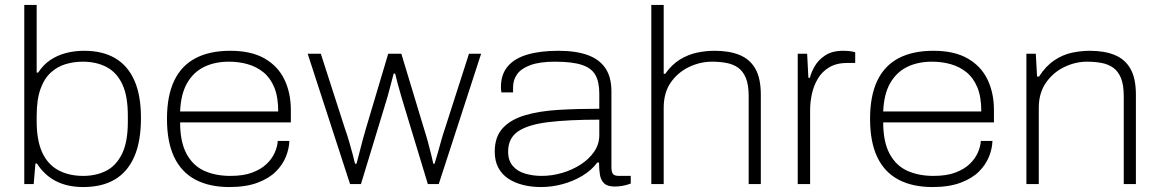

<svg xmlns="http://www.w3.org/2000/svg" viewBox="-20 -743 4676 775"><path d="M316 12Q253 12 206.5 -11.5Q160 -35 129 -83H123L116 0H78V-723H128V-450H134Q155 -482 183.5 -501Q212 -520 246.5 -529Q281 -538 320 -538Q394 -538 445 -508Q496 -478 522.5 -418Q549 -358 549 -267Q549 -172 522 -110.5Q495 -49 443.5 -18.5Q392 12 316 12ZM316 -33Q367 -33 407.5 -53Q448 -73 472 -121Q496 -169 496 -251V-276Q496 -356 473.5 -403.5Q451 -451 410 -472.5Q369 -494 314 -494Q279 -494 246 -484.5Q213 -475 186 -451Q159 -427 143.5 -384Q128 -341 128 -274V-254Q128 -177 150 -128.5Q172 -80 214.5 -56.5Q257 -33 316 -33Z M906 12Q825 12 768.5 -18Q712 -48 683 -109Q654 -170 654 -263Q654 -356 683 -417Q712 -478 769 -508Q826 -538 910 -538Q994 -538 1048 -507Q1102 -476 1128 -422Q1154 -368 1154 -299V-249H707Q707 -170 733 -122Q759 -74 804.5 -53.5Q850 -33 910 -33Q963 -33 998.5 -46.5Q1034 -60 1056 -81Q1078 -102 1089 -127Q1100 -152 1101 -174H1148Q1147 -143 1134 -110.5Q1121 -78 1093.5 -50.5Q1066 -23 1019.5 -5.5Q973 12 906 12ZM707 -293H1103Q1103 -352 1087 -390.5Q1071 -429 1043 -451.5Q1015 -474 979.5 -484Q944 -494 904 -494Q847 -494 804 -473Q761 -452 735.5 -408Q710 -364 707 -293Z M1393 0 1222 -526H1275L1372 -225Q1382 -197 1390 -169Q1398 -141 1404 -118.5Q1410 -96 1413 -82H1419Q1424 -100 1430.5 -126Q1437 -152 1444 -178Q1451 -204 1457 -224L1547 -526H1600L1691 -225Q1700 -197 1707.5 -169.5Q1715 -142 1720.5 -119Q1726 -96 1729 -82H1734Q1740 -100 1747 -125.5Q1754 -151 1761.5 -177.5Q1769 -204 1776 -224L1873 -526H1922L1751 0H1707L1612 -313Q1606 -332 1599 -356.5Q1592 -381 1585.5 -404.5Q1579 -428 1575 -446H1569Q1564 -427 1557.5 -402Q1551 -377 1544.5 -353.5Q1538 -330 1532 -312L1437 0Z M2164 12Q2125 12 2091 3.5Q2057 -5 2031.5 -22Q2006 -39 1991.5 -66Q1977 -93 1977 -131Q1977 -191 2009.5 -226Q2042 -261 2100 -278Q2158 -295 2234.5 -299.5Q2311 -304 2399 -304V-365Q2399 -412 2383.5 -440Q2368 -468 2329 -481Q2290 -494 2220 -494Q2158 -494 2120.5 -480Q2083 -466 2067 -443Q2051 -420 2051 -391V-370H2004Q2003 -375 2002.5 -380Q2002 -385 2002 -392Q2002 -442 2029 -474.5Q2056 -507 2108 -522.5Q2160 -538 2234 -538Q2304 -538 2351.5 -521Q2399 -504 2423.5 -468Q2448 -432 2448 -374V-69Q2448 -48 2454.5 -40.5Q2461 -33 2478 -33H2526V-2Q2507 5 2490.5 7.5Q2474 10 2462 10Q2432 10 2418.5 -3Q2405 -16 2401.5 -38Q2398 -60 2398 -87H2391Q2367 -55 2330 -33Q2293 -11 2250 0.5Q2207 12 2164 12ZM2166 -33Q2208 -33 2249 -45Q2290 -57 2324 -79Q2358 -101 2378.5 -131Q2399 -161 2399 -197V-260Q2275 -260 2193 -250Q2111 -240 2071 -212.5Q2031 -185 2031 -131Q2031 -95 2050 -73Q2069 -51 2100.5 -42Q2132 -33 2166 -33Z M2609 0V-723H2659V-445H2665Q2692 -483 2725 -503Q2758 -523 2793.5 -530.5Q2829 -538 2865 -538Q2924 -538 2965.5 -521Q3007 -504 3029 -465.5Q3051 -427 3051 -361V0H3002V-355Q3002 -401 2990.5 -428.5Q2979 -456 2959 -470Q2939 -484 2912 -489Q2885 -494 2854 -494Q2806 -494 2761 -472.5Q2716 -451 2687.5 -410Q2659 -369 2659 -308V0Z M3200 0V-526H3238L3243 -429H3249Q3254 -450 3268.5 -475.5Q3283 -501 3311 -519.5Q3339 -538 3383 -538Q3397 -538 3410.5 -536.5Q3424 -535 3432 -532V-489H3401Q3357 -489 3327.5 -471.5Q3298 -454 3281 -425Q3264 -396 3257 -363Q3250 -330 3250 -300V0Z M3744 12Q3663 12 3606.5 -18Q3550 -48 3521 -109Q3492 -170 3492 -263Q3492 -356 3521 -417Q3550 -478 3607 -508Q3664 -538 3748 -538Q3832 -538 3886 -507Q3940 -476 3966 -422Q3992 -368 3992 -299V-249H3545Q3545 -170 3571 -122Q3597 -74 3642.5 -53.5Q3688 -33 3748 -33Q3801 -33 3836.5 -46.5Q3872 -60 3894 -81Q3916 -102 3927 -127Q3938 -152 3939 -174H3986Q3985 -143 3972 -110.5Q3959 -78 3931.5 -50.5Q3904 -23 3857.5 -5.5Q3811 12 3744 12ZM3545 -293H3941Q3941 -352 3925 -390.5Q3909 -429 3881 -451.5Q3853 -474 3817.5 -484Q3782 -494 3742 -494Q3685 -494 3642 -473Q3599 -452 3573.5 -408Q3548 -364 3545 -293Z M4123 0V-526H4161L4166 -434H4174Q4201 -476 4235 -499Q4269 -522 4306 -530Q4343 -538 4379 -538Q4438 -538 4479.5 -521Q4521 -504 4543 -465.5Q4565 -427 4565 -361V0H4516V-355Q4516 -401 4504.5 -428.5Q4493 -456 4473 -470Q4453 -484 4426 -489Q4399 -494 4368 -494Q4320 -494 4275 -472Q4230 -450 4201.5 -408.5Q4173 -367 4173 -308V0Z"/></svg>

Font: Archivo SemiExpanded Thin
Style: Regular
Weight: 250
Width: 6
Designer: Hector Gatti
Foundry: Omnibus-Type
Version: Version 2.001